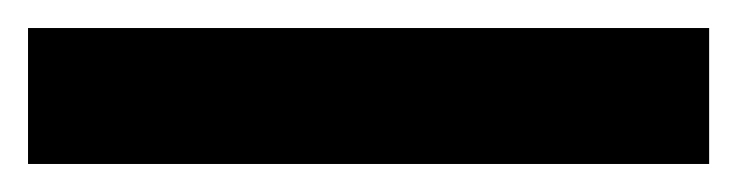

<svg xmlns="http://www.w3.org/2000/svg" viewBox="-23 -877 526 137"><path d="M483 -760V-857H-3V-760Z"/></svg>

Font: Noto Sans Gujarati UI Condensed
Style: Bold
Weight: 700
Width: 3
Designer: Jelle Bosma - Monotype Design Team, Universal Thirst
Foundry: Monotype Imaging Inc.
Version: Version 2.106